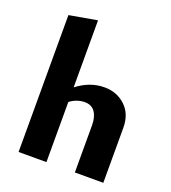

<svg xmlns="http://www.w3.org/2000/svg" viewBox="-133 -822 820 920"><g transform="rotate(20 277.5 -361.5)"><path d="M354 0V-241Q354 -283 336.5 -308Q319 -333 284 -333Q266 -333 247.5 -327Q229 -321 213 -309.5Q197 -298 187 -281L149 -322Q178 -357 209.5 -381.5Q241 -406 276 -419Q311 -432 349 -432Q412 -432 455.5 -391.5Q499 -351 499 -281V0ZM67 0V-698L209 -723V0Z"/></g></svg>

Font: Ysabeau ExtraBold
Style: Regular
Weight: 800
Designer: Christian Thalmann (Catharsis Fonts)
Version: Version 2.002